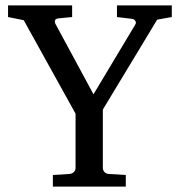

<svg xmlns="http://www.w3.org/2000/svg" viewBox="-20 -691 666 711"><path d="M562 -618.2 360.8 -285.2V-68.8Q360.8 -61.5 366.2 -54.7Q371.6 -47.9 381.8 -46.9L445.8 -43V0H175.8V-43L237.8 -46.9Q248.5 -47.9 254.2 -54.7Q259.8 -61.5 259.8 -68.8V-270L67.9 -616.2L9.8 -627.9V-670.9H247.1V-627.9L196.8 -623Q185.1 -621.6 183.6 -615.2Q182.1 -608.9 185.1 -603L326.2 -341.8L481 -600.1Q485.4 -607.4 481 -613.8Q476.6 -620.1 469.2 -621.1L413.1 -627.9V-670.9H616.2V-627.9Z"/></svg>

Font: BabelStone Ogham Bound
Style: Italic
Weight: 400
Italic angle: -30°
Designer: Andrew West
Foundry: BabelStone
Version: Version 2.02 March 14, 2022